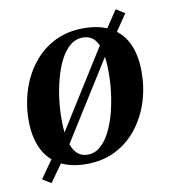

<svg xmlns="http://www.w3.org/2000/svg" viewBox="-76 -655 696 785"><g transform="rotate(-10 272.0 -263.0)"><path d="M75 64.5 39.5 42.5 95.5 -37.5 147 -104.5 371.5 -462.5 402.5 -509.5 456.5 -590 492.5 -567.5 438.5 -488 387 -418 163.5 -62 131 -14.5ZM312.5 -536.5Q381 -536.5 426.2 -511Q471.5 -485.5 494 -437.5Q516.5 -389.5 516.5 -322Q517 -256.5 497.8 -196.2Q478.5 -136 441.8 -89Q405 -42 351.8 -14.8Q298.5 12.5 230 12.5Q162.5 12.5 117.2 -13.5Q72 -39.5 49.8 -87.5Q27.5 -135.5 27 -201Q27 -268 46.2 -328.5Q65.5 -389 102.5 -436Q139.5 -483 192.5 -509.8Q245.5 -536.5 312.5 -536.5ZM304 -499.5Q273.5 -499.5 250 -479.5Q226.5 -459.5 209.5 -425.8Q192.5 -392 181.5 -350.2Q170.5 -308.5 165.2 -264.5Q160 -220.5 160.5 -180.5Q160.5 -130 169.5 -95Q178.5 -60 196.2 -42.2Q214 -24.5 241 -24.5Q271 -24.5 294.2 -44.8Q317.5 -65 334.5 -98.8Q351.5 -132.5 362.5 -174.2Q373.5 -216 378.8 -260Q384 -304 383.5 -343.5Q383.5 -392 376 -427Q368.5 -462 351 -480.8Q333.5 -499.5 304 -499.5Z"/></g></svg>

Font: Merriweather 96pt SemiBold
Style: Italic
Weight: 600
Italic angle: -7.8°
Version: Version 2.101